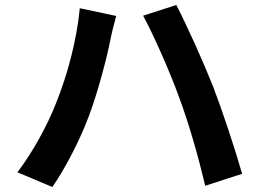

<svg xmlns="http://www.w3.org/2000/svg" viewBox="-20 -743 1040 770"><path d="M205 -330C171 -242 112 -134 50 -52L190 7C242 -68 301 -182 337 -279C372 -372 408 -509 422 -580C426 -602 438 -651 446 -679L300 -710C288 -582 250 -441 205 -330ZM699 -351C739 -243 775 -116 803 2L951 -46C923 -145 870 -304 835 -395C797 -491 728 -645 687 -723L554 -680C596 -603 661 -456 699 -351Z"/></svg>

Font: Source Han Sans Old Style Bold
Style: Regular
Weight: 700
Designer: Ryoko NISHIZUKA (kana & ideographs); Paul D. Hunt (Latin, Greek & Cyrillic); Wenlong ZHANG (bopomofo); Sandoll Communica
Foundry: Adobe Systems Incorporated
Version: Version 1.004;PS 1.004;hotconv 1.0.81;makeotf.lib2.5.63406